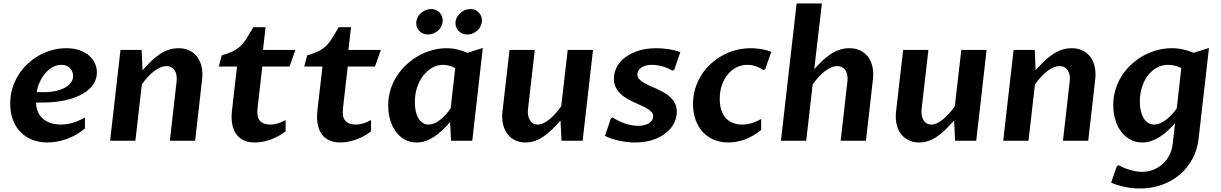

<svg xmlns="http://www.w3.org/2000/svg" viewBox="-20 -802 6955 1094"><path d="M250 9.8Q203.1 9.8 164.3 -5.4Q125.5 -20.5 97.4 -49.1Q69.3 -77.6 53.7 -118.7Q38.1 -159.7 38.1 -210.9Q38.1 -257.3 50.5 -298.6Q63 -339.8 85.2 -375Q107.4 -410.2 137.7 -438.5Q168 -466.8 203.4 -486.6Q238.8 -506.3 278.1 -516.8Q317.4 -527.3 357.4 -527.3Q400.9 -527.3 433.6 -515.6Q466.3 -503.9 488.3 -484.6Q510.3 -465.3 521.2 -440.4Q532.2 -415.5 532.2 -389.2Q532.2 -352.1 511 -320.8Q489.7 -289.6 449.7 -266.6Q409.7 -243.7 352.1 -230.7Q294.4 -217.8 222.2 -217.8H185.5Q185.5 -191.4 194.6 -168.5Q203.6 -145.5 221.2 -128.7Q238.8 -111.8 264.9 -102.1Q291 -92.3 325.7 -92.3Q360.8 -92.3 394.8 -102.3Q428.7 -112.3 463.9 -132.8V-70.3Q440.4 -49.8 413.8 -34.7Q387.2 -19.5 359.4 -9.8Q331.5 0 303.7 4.9Q275.9 9.8 250 9.8ZM330.1 -432.6Q304.2 -432.6 281 -419.9Q257.8 -407.2 239 -385.7Q220.2 -364.3 207 -335.9Q193.8 -307.6 189 -276.9H228Q265.1 -276.9 296.1 -283.4Q327.1 -290 349.6 -302.2Q372.1 -314.5 384.3 -331.5Q396.5 -348.6 396.5 -369.1Q396.5 -379.9 392.6 -391.1Q388.7 -402.3 380.6 -411.6Q372.6 -420.9 359.9 -426.8Q347.2 -432.6 330.1 -432.6Z M666.5 -517.6H787.1L792 -401.9Q814.5 -426.8 837.4 -449.7Q860.4 -472.7 885 -489.7Q909.7 -506.8 937.3 -517.1Q964.8 -527.3 997.1 -527.3Q1034.2 -527.3 1061.5 -513.2Q1088.9 -499 1105.7 -475.1Q1122.6 -451.2 1129.2 -419.4Q1135.7 -387.7 1131.8 -352.5L1091.8 0H947.8L986.3 -338.9Q988.3 -356.9 985.6 -372.8Q982.9 -388.7 975.6 -400.4Q968.3 -412.1 956.3 -418.7Q944.3 -425.3 928.2 -425.3Q910.6 -425.3 892.1 -417Q873.5 -408.7 855.5 -394.5Q837.4 -380.4 820.3 -361.3Q803.2 -342.3 788.1 -320.8L751.5 0H607.4Z M1330.6 -422.9H1226.6L1243.7 -486.8Q1270.5 -494.6 1290 -502.4Q1309.6 -510.3 1324.7 -519.8Q1339.8 -529.3 1351.6 -540.8Q1363.3 -552.2 1374.3 -567.4Q1385.3 -582.5 1396.7 -602.1Q1408.2 -621.6 1422.9 -647H1493.2L1478.5 -517.6H1663.1L1629.9 -422.9H1474.6L1447.3 -183.6Q1441.9 -135.3 1460.9 -113.8Q1480 -92.3 1519.5 -92.3Q1541.5 -92.3 1562 -98.4Q1582.5 -104.5 1607.4 -117.7V-53.7Q1567.9 -22.9 1521.5 -6.6Q1475.1 9.8 1432.6 9.8Q1392.6 9.8 1365.5 -4.2Q1338.4 -18.1 1322.8 -42.7Q1307.1 -67.4 1302.2 -100.6Q1297.4 -133.8 1301.8 -172.4Z M1817.4 -422.9H1713.4L1730.5 -486.8Q1757.3 -494.6 1776.9 -502.4Q1796.4 -510.3 1811.5 -519.8Q1826.7 -529.3 1838.4 -540.8Q1850.1 -552.2 1861.1 -567.4Q1872.1 -582.5 1883.5 -602.1Q1895 -621.6 1909.7 -647H1980L1965.3 -517.6H2149.9L2116.7 -422.9H1961.4L1934.1 -183.6Q1928.7 -135.3 1947.8 -113.8Q1966.8 -92.3 2006.3 -92.3Q2028.3 -92.3 2048.8 -98.4Q2069.3 -104.5 2094.2 -117.7V-53.7Q2054.7 -22.9 2008.3 -6.6Q1961.9 9.8 1919.4 9.8Q1879.4 9.8 1852.3 -4.2Q1825.2 -18.1 1809.6 -42.7Q1793.9 -67.4 1789.1 -100.6Q1784.2 -133.8 1788.6 -172.4Z M2573.7 -413.6Q2555.7 -423.8 2537.8 -428.2Q2520 -432.6 2504.9 -432.6Q2472.7 -432.6 2443.6 -416.5Q2414.6 -400.4 2392.3 -372.1Q2370.1 -343.8 2356.9 -304.9Q2343.8 -266.1 2343.8 -220.2Q2343.8 -192.9 2348.6 -169.4Q2353.5 -146 2363.5 -128.9Q2373.5 -111.8 2388.2 -102.1Q2402.8 -92.3 2421.9 -92.3Q2438 -92.3 2454.3 -99.1Q2470.7 -106 2486.8 -118.4Q2502.9 -130.9 2518.3 -147.7Q2533.7 -164.6 2547.9 -184.6ZM2670.9 0H2550.3L2544.4 -106Q2521.5 -80.6 2499 -59.3Q2476.6 -38.1 2453.4 -22.7Q2430.2 -7.3 2405.3 1.2Q2380.4 9.8 2353.5 9.8Q2314.5 9.8 2284.4 -7.6Q2254.4 -24.9 2233.9 -54Q2213.4 -83 2202.6 -121.3Q2191.9 -159.7 2191.9 -201.7Q2191.9 -249 2205.3 -291.5Q2218.8 -334 2242.2 -370.1Q2265.6 -406.2 2297.6 -435.5Q2329.6 -464.8 2366.5 -485.1Q2403.3 -505.4 2443.6 -516.4Q2483.9 -527.3 2524.4 -527.3Q2555.7 -527.3 2585 -520.5Q2614.3 -513.7 2643.1 -501L2731 -528.8ZM2351.6 -669.9Q2351.6 -685.5 2358.4 -700.2Q2365.2 -714.8 2377 -726.1Q2388.7 -737.3 2404.1 -743.9Q2419.4 -750.5 2436.5 -750.5Q2451.2 -750.5 2463.1 -745.4Q2475.1 -740.2 2483.9 -731.4Q2492.7 -722.7 2497.6 -710.7Q2502.4 -698.7 2502.4 -685.1Q2502.4 -669.4 2495.8 -655Q2489.3 -640.6 2478 -629.6Q2466.8 -618.7 2451.4 -612.1Q2436 -605.5 2418.5 -605.5Q2403.8 -605.5 2391.6 -610.6Q2379.4 -615.7 2370.6 -624.5Q2361.8 -633.3 2356.7 -645Q2351.6 -656.7 2351.6 -669.9ZM2575.2 -669.9Q2575.2 -685.5 2582 -700.2Q2588.9 -714.8 2600.6 -726.1Q2612.3 -737.3 2627.7 -743.9Q2643.1 -750.5 2660.2 -750.5Q2674.8 -750.5 2686.8 -745.4Q2698.7 -740.2 2707.5 -731.2Q2716.3 -722.2 2721.2 -710.2Q2726.1 -698.2 2726.1 -685.1Q2726.1 -669.4 2719.5 -655Q2712.9 -640.6 2701.4 -629.6Q2689.9 -618.7 2674.8 -612.1Q2659.7 -605.5 2642.1 -605.5Q2627.4 -605.5 2615.2 -610.6Q2603 -615.7 2594.2 -624.5Q2585.4 -633.3 2580.3 -645Q2575.2 -656.7 2575.2 -669.9Z M3299.8 0H3179.2L3173.8 -115.2Q3151.9 -90.8 3129.4 -68.1Q3106.9 -45.4 3082.8 -28.1Q3058.6 -10.7 3032 -0.5Q3005.4 9.8 2974.6 9.8Q2939 9.8 2912.4 -4.2Q2885.7 -18.1 2868.9 -41.7Q2852.1 -65.4 2845.5 -97.2Q2838.9 -128.9 2842.8 -164.6L2883.3 -517.6H3027.3L2988.3 -178.7Q2986.3 -160.6 2989.3 -144.8Q2992.2 -128.9 2999.3 -117.2Q3006.3 -105.5 3017.6 -98.9Q3028.8 -92.3 3043.5 -92.3Q3059.6 -92.3 3076.9 -100.3Q3094.2 -108.4 3111.3 -122.6Q3128.4 -136.7 3145.3 -155.5Q3162.1 -174.3 3177.7 -196.3L3214.8 -517.6H3358.9Z M3460.9 -127.4 3470.2 -132.8Q3506.3 -109.9 3544.4 -97.4Q3582.5 -85 3617.2 -85Q3636.7 -85 3652.6 -89.4Q3668.5 -93.8 3679.2 -101.1Q3689.9 -108.4 3695.8 -118.2Q3701.7 -127.9 3701.7 -138.7Q3701.7 -152.8 3692.1 -163.6Q3682.6 -174.3 3666.7 -183.8Q3650.9 -193.4 3630.9 -202.1Q3610.8 -210.9 3589.8 -220.7Q3568.8 -230.5 3548.8 -242.4Q3528.8 -254.4 3512.9 -270.3Q3497.1 -286.1 3487.5 -306.6Q3478 -327.1 3478 -354Q3478 -388.7 3494.6 -420.2Q3511.2 -451.7 3542.5 -475.3Q3573.7 -499 3618.7 -513.2Q3663.6 -527.3 3719.7 -527.3Q3753.4 -527.3 3790.3 -521.7Q3827.1 -516.1 3856.4 -504.9L3822.3 -405.3L3811 -399.4Q3783.2 -416 3752.7 -424.3Q3722.2 -432.6 3694.8 -432.6Q3674.3 -432.6 3658.7 -428Q3643.1 -423.3 3632.6 -415.8Q3622.1 -408.2 3616.9 -398.4Q3611.8 -388.7 3611.8 -377.9Q3611.8 -363.3 3621.6 -352.1Q3631.3 -340.8 3647 -331.3Q3662.6 -321.8 3682.9 -313.2Q3703.1 -304.7 3724.1 -294.9Q3745.1 -285.2 3765.4 -273.4Q3785.6 -261.7 3801.3 -246.3Q3816.9 -231 3826.7 -210.9Q3836.4 -190.9 3836.4 -164.6Q3836.4 -131.8 3820.8 -100.6Q3805.2 -69.3 3774.7 -44.7Q3744.1 -20 3700 -5.1Q3655.8 9.8 3598.6 9.8Q3555.2 9.8 3510 0.2Q3464.8 -9.3 3426.8 -27.8Z M4316.9 -61.5Q4269.5 -23.4 4222.9 -6.8Q4176.3 9.8 4130.9 9.8Q4084.5 9.8 4047.1 -6.1Q4009.8 -22 3983.4 -51Q3957 -80.1 3942.9 -120.4Q3928.7 -160.6 3928.7 -209Q3928.7 -254.4 3940.9 -295.7Q3953.1 -336.9 3975.3 -372.3Q3997.6 -407.7 4028.1 -436.3Q4058.6 -464.8 4095 -485.1Q4131.3 -505.4 4172.9 -516.4Q4214.4 -527.3 4257.8 -527.3Q4282.7 -527.3 4314 -522.7Q4345.2 -518.1 4374.5 -506.8L4340.3 -407.7L4330.1 -402.8Q4314.5 -414.1 4290 -423.3Q4265.6 -432.6 4237.8 -432.6Q4207 -432.6 4178.7 -419.2Q4150.4 -405.8 4128.7 -380.4Q4106.9 -355 4094 -319.1Q4081.1 -283.2 4081.1 -238.3Q4081.1 -199.7 4090.8 -172.1Q4100.6 -144.5 4117.9 -126.7Q4135.3 -108.9 4158.4 -100.6Q4181.6 -92.3 4208.5 -92.3Q4233.4 -92.3 4260.3 -99.6Q4287.1 -106.9 4316.9 -124Z M4619.6 -408.2Q4640.6 -431.2 4662.6 -452.6Q4684.6 -474.1 4708.7 -490.7Q4732.9 -507.3 4760.3 -517.3Q4787.6 -527.3 4819.3 -527.3Q4856.4 -527.3 4883.8 -513.4Q4911.1 -499.5 4928 -475.6Q4944.8 -451.7 4951.4 -419.9Q4958 -388.2 4954.1 -352.5L4914.1 0H4770L4808.6 -338.9Q4810.5 -356.9 4807.9 -372.8Q4805.2 -388.7 4797.9 -400.4Q4790.5 -412.1 4778.8 -418.7Q4767.1 -425.3 4751 -425.3Q4732.9 -425.3 4714.4 -417Q4695.8 -408.7 4677.7 -394.5Q4659.7 -380.4 4642.6 -361.3Q4625.5 -342.3 4610.4 -320.8L4573.7 0H4429.7L4519 -782.2H4663.1Z M5542.5 0H5421.9L5416.5 -115.2Q5394.5 -90.8 5372.1 -68.1Q5349.6 -45.4 5325.4 -28.1Q5301.3 -10.7 5274.7 -0.5Q5248 9.8 5217.3 9.8Q5181.6 9.8 5155 -4.2Q5128.4 -18.1 5111.6 -41.7Q5094.7 -65.4 5088.1 -97.2Q5081.5 -128.9 5085.4 -164.6L5126 -517.6H5270L5231 -178.7Q5229 -160.6 5231.9 -144.8Q5234.9 -128.9 5241.9 -117.2Q5249 -105.5 5260.3 -98.9Q5271.5 -92.3 5286.1 -92.3Q5302.2 -92.3 5319.6 -100.3Q5336.9 -108.4 5354 -122.6Q5371.1 -136.7 5387.9 -155.5Q5404.8 -174.3 5420.4 -196.3L5457.5 -517.6H5601.6Z M5755.4 -517.6H5876L5880.9 -401.9Q5903.3 -426.8 5926.3 -449.7Q5949.2 -472.7 5973.9 -489.7Q5998.5 -506.8 6026.1 -517.1Q6053.7 -527.3 6085.9 -527.3Q6123 -527.3 6150.4 -513.2Q6177.7 -499 6194.6 -475.1Q6211.4 -451.2 6218 -419.4Q6224.6 -387.7 6220.7 -352.5L6180.7 0H6036.6L6075.2 -338.9Q6077.1 -356.9 6074.5 -372.8Q6071.8 -388.7 6064.5 -400.4Q6057.1 -412.1 6045.2 -418.7Q6033.2 -425.3 6017.1 -425.3Q5999.5 -425.3 5981 -417Q5962.4 -408.7 5944.3 -394.5Q5926.3 -380.4 5909.2 -361.3Q5892.1 -342.3 5877 -320.8L5840.3 0H5696.3Z M6710.9 -413.6Q6691.9 -424.3 6671.6 -428.5Q6651.4 -432.6 6635.7 -432.6Q6601.1 -432.6 6571.5 -416.3Q6542 -399.9 6520.5 -371.8Q6499 -343.8 6486.8 -305.7Q6474.6 -267.6 6474.6 -224.1Q6474.6 -194.8 6480.2 -170.4Q6485.8 -146 6496.3 -128.7Q6506.8 -111.3 6522 -101.8Q6537.1 -92.3 6556.2 -92.3Q6572.8 -92.3 6589.6 -99.1Q6606.4 -106 6622.8 -118.4Q6639.2 -130.9 6655 -147.7Q6670.9 -164.6 6685.1 -184.6ZM6809.6 -13.2Q6802.2 52.7 6773.2 105.5Q6744.1 158.2 6699.7 195.1Q6655.3 231.9 6598.1 252Q6541 272 6476.6 272Q6430.7 272 6387 262.5Q6343.3 252.9 6311 238.8L6343.8 144.5L6353.5 139.6Q6367.2 147 6383.5 153.8Q6399.9 160.6 6417.5 165.8Q6435.1 170.9 6452.9 174.1Q6470.7 177.2 6487.8 177.2Q6521 177.2 6550.8 165.5Q6580.6 153.8 6604 132.8Q6627.4 111.8 6642.8 82.3Q6658.2 52.7 6662.1 17.6L6675.3 -100.1Q6654.8 -77.1 6633.3 -57.1Q6611.8 -37.1 6588.6 -22.2Q6565.4 -7.3 6540.5 1.2Q6515.6 9.8 6488.3 9.8Q6449.2 9.8 6418.5 -7.6Q6387.7 -24.9 6366.5 -54.2Q6345.2 -83.5 6334.2 -122.1Q6323.2 -160.6 6323.2 -203.1Q6323.2 -250 6336.2 -292.2Q6349.1 -334.5 6372.1 -370.4Q6395 -406.2 6426.5 -435.3Q6458 -464.4 6495.1 -484.9Q6532.2 -505.4 6573.5 -516.4Q6614.7 -527.3 6657.2 -527.3Q6689.5 -527.3 6720.5 -520.5Q6751.5 -513.7 6780.3 -501L6868.7 -528.8Z"/></svg>

Font: Proza Libre
Style: SemiBold Italic
Weight: 600
Designer: Jasper de Waard
Foundry: Jasper de Waard
Version: Version 1.000; ttfautohint (v1.4.1.8-43bc)